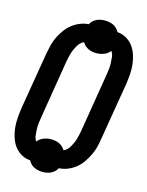

<svg xmlns="http://www.w3.org/2000/svg" viewBox="-123 -859 751 982"><g transform="rotate(15 252.0 -367.5)"><path d="M200 48Q188 48 176.5 45.5Q165 43 154.5 38Q144 33 136.5 25Q129 17 124 7Q97 5 75 -8Q53 -21 39 -40.5Q25 -60 17 -84.5Q9 -109 6.5 -134.5Q4 -160 6 -186.5Q8 -213 12 -240L63 -545Q67 -567 72.5 -589Q78 -611 88.5 -632.5Q99 -654 113.5 -674Q128 -694 147 -709Q166 -724 188.5 -733Q211 -742 233 -743Q238 -753 246.5 -761Q255 -769 265.5 -774Q276 -779 287 -781Q298 -783 309 -783Q321 -783 333 -780.5Q345 -778 355 -773Q365 -768 372.5 -760Q380 -752 386 -742Q412 -740 434 -727Q456 -714 470 -694.5Q484 -675 492 -650.5Q500 -626 502.5 -600.5Q505 -575 503 -548.5Q501 -522 497 -495L446 -190Q443 -168 437 -146Q431 -124 420.5 -102.5Q410 -81 396 -61Q382 -41 363 -26Q344 -11 321.5 -2Q299 7 276 8Q271 18 262.5 26Q254 34 243.5 39Q233 44 222 46Q211 48 200 48ZM275 -87Q286 -91 294.5 -100Q303 -109 308.5 -119Q314 -129 319 -140Q324 -151 327 -162Q330 -173 332.5 -184Q335 -195 337 -206L387 -511Q390 -528 392 -545Q394 -562 393.5 -578.5Q393 -595 391 -612Q389 -629 380 -641Q368 -625 348.5 -617.5Q329 -610 309 -610Q298 -610 286.5 -612Q275 -614 265 -619Q255 -624 247 -631.5Q239 -639 234 -648Q223 -644 214.5 -635Q206 -626 200.5 -616Q195 -606 190 -595Q185 -584 182 -573Q179 -562 176.5 -551Q174 -540 172 -529L122 -224Q119 -207 117 -190Q115 -173 115.5 -156.5Q116 -140 118 -123Q120 -106 129 -94Q141 -110 160.5 -117.5Q180 -125 200 -125Q211 -125 222.5 -123Q234 -121 244 -116Q254 -111 262 -103.5Q270 -96 275 -87Z"/></g></svg>

Font: Iosevka Term Curly Heavy
Style: Italic
Weight: 900
Italic angle: -9°
Designer: Belleve Invis
Foundry: Belleve Invis
Version: Version 32.3.0